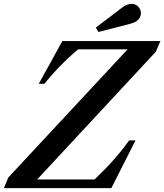

<svg xmlns="http://www.w3.org/2000/svg" viewBox="-37 -974 850 994"><path d="M-17 0 6 -55 623.5 -718.5H367.5Q319 -678 274.5 -632.5Q230 -587 193 -540H163.5L286 -761.5H793.5L769.5 -706L155.5 -45H452.5Q506.5 -96 550.8 -146Q595 -196 631.5 -247H664.5L539.5 0ZM472.5 -808.5 459 -831 595 -934.5Q620 -954 644.5 -954Q664 -954 678.2 -940Q692.5 -926 692.5 -905.5Q692.5 -887 679 -872.5Q665.5 -858 632.5 -849.5Z"/></svg>

Font: Libre Caslon Text Medium Italic
Style: Regular
Weight: 500
Italic angle: -22.583°
Designer: Pablo Impallari, Rodrigo Fuenzalida, Katja Schimmel
Foundry: Pablo Impallari, Rodrigo Fuenzalida
Version: Version 2.000